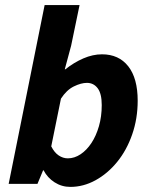

<svg xmlns="http://www.w3.org/2000/svg" viewBox="-20 -721 593 753"><path d="M256 12Q222 12 194 -6Q166 -24 151 -53H149L127 0H14L155 -701H292L259 -542L234 -449H236Q270 -476 307 -492Q344 -508 380 -508Q446 -508 483 -461Q520 -414 520 -326Q520 -256 498.5 -194Q477 -132 439.5 -86Q402 -40 354.5 -14Q307 12 256 12ZM246 -100Q272 -100 296 -116Q320 -132 338.5 -160Q357 -188 368 -226Q379 -264 379 -309Q379 -354 363 -375Q347 -396 321 -396Q298 -396 269.5 -382Q241 -368 219 -334L181 -147Q193 -123 210 -111.5Q227 -100 246 -100Z"/></svg>

Font: Source Sans 3 ExtraLight
Style: Bold Italic
Weight: 700
Italic angle: -11°
Version: Version 3.052;hotconv 1.1.0;makeotfexe 2.6.0